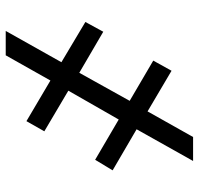

<svg xmlns="http://www.w3.org/2000/svg" viewBox="-32 -663 695 671"><g transform="rotate(90 315.5 -327.5)"><path d="M296.9 -218.8 438.9 -134.9 403.4 -72.4 261.4 -156.2 173.3 0H88.1L197.4 -194.6L56.8 -278.4L90.9 -340.9L234.4 -257.1L332.4 -433.2L191.8 -515.6L227.3 -579.5L369.3 -495.7L458.8 -654.8H542.6L431.8 -457.4L575.3 -373.6L538.4 -312.5L397.7 -394.9Z"/></g></svg>

Font: Fast_Sans-Dotted
Style: Regular
Weight: 400
Version: Version 3.018